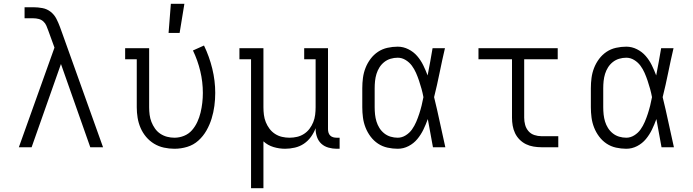

<svg xmlns="http://www.w3.org/2000/svg" viewBox="-20 -773 3640 1008"><path d="M79 0 266 -523 234 -611Q229 -625 223.5 -638Q218 -651 207.5 -660.5Q197 -670 183 -673.5Q169 -677 155 -677H109V-735H155Q179 -735 203 -730.5Q227 -726 246 -711Q265 -696 276 -674.5Q287 -653 295 -631L308 -595L521 0H454L300 -437L146 0Z M896 8Q868 8 840.5 2Q813 -4 789 -18.5Q765 -33 747 -54.5Q729 -76 718 -101.5Q707 -127 702.5 -154.5Q698 -182 698 -210V-462H637V-520H763V-210Q763 -190 765.5 -170.5Q768 -151 775 -133Q782 -115 793.5 -98.5Q805 -82 821.5 -71Q838 -60 857 -55Q876 -50 896 -50Q922 -50 946.5 -60Q971 -70 988 -89.5Q1005 -109 1016 -133Q1027 -157 1033 -182Q1039 -207 1042 -233Q1045 -259 1045 -285Q1045 -343 1031.5 -399.5Q1018 -456 993 -508L1051 -534Q1079 -476 1094.5 -412.5Q1110 -349 1110 -285Q1110 -251 1105.5 -217Q1101 -183 1091 -150.5Q1081 -118 1064 -88Q1047 -58 1021.5 -35Q996 -12 963 -2Q930 8 896 8ZM865 -600 877 -753H948L923 -600Z M1298 215V-462H1237V-520H1363V-210Q1363 -190 1365.5 -170Q1368 -150 1375.5 -131.5Q1383 -113 1395 -97Q1407 -81 1424 -70Q1441 -59 1460.5 -54.5Q1480 -50 1500 -50Q1520 -50 1539.5 -54.5Q1559 -59 1576 -70Q1593 -81 1605 -97Q1617 -113 1624.5 -131.5Q1632 -150 1634.5 -170Q1637 -190 1637 -210V-462H1577V-520H1702V-95Q1702 -86 1704.5 -77Q1707 -68 1713.5 -61.5Q1720 -55 1729 -52.5Q1738 -50 1747 -50H1763V8H1747Q1726 8 1704.5 2Q1683 -4 1667.5 -18Q1652 -32 1644.5 -53Q1637 -74 1637 -95V-100Q1628 -76 1612.5 -54.5Q1597 -33 1575.5 -18.5Q1554 -4 1528 2Q1502 8 1477 8Q1446 8 1416 -1Q1386 -10 1363 -31V215Z M2068 8Q2041 8 2014 2Q1987 -4 1964.5 -19Q1942 -34 1925.5 -56Q1909 -78 1899 -103.5Q1889 -129 1885.5 -156Q1882 -183 1882 -210V-310Q1882 -337 1885.5 -364Q1889 -391 1899 -416.5Q1909 -442 1925.5 -464Q1942 -486 1964.5 -501Q1987 -516 2014 -522Q2041 -528 2068 -528Q2097 -528 2124 -514.5Q2151 -501 2170 -479Q2189 -457 2202 -430.5Q2215 -404 2225 -377Q2232 -413 2238.5 -448.5Q2245 -484 2251 -520H2316Q2301 -456 2288 -391.5Q2275 -327 2259 -263Q2275 -198 2289 -132Q2303 -66 2318 0H2253Q2246 -37 2239.5 -74Q2233 -111 2226 -148Q2216 -120 2203 -93Q2190 -66 2171 -43Q2152 -20 2125 -6Q2098 8 2068 8ZM2068 -50Q2090 -50 2110 -62.5Q2130 -75 2143 -93.5Q2156 -112 2165 -133Q2174 -154 2181 -175.5Q2188 -197 2193.5 -219Q2199 -241 2203 -263Q2199 -285 2193 -306.5Q2187 -328 2180 -349Q2173 -370 2164 -390.5Q2155 -411 2142 -428.5Q2129 -446 2109.5 -458Q2090 -470 2068 -470Q2049 -470 2030.5 -464.5Q2012 -459 1997 -447Q1982 -435 1972 -419Q1962 -403 1956.5 -385Q1951 -367 1949 -348Q1947 -329 1947 -310V-210Q1947 -191 1949 -172Q1951 -153 1956.5 -135Q1962 -117 1972 -101Q1982 -85 1997 -73Q2012 -61 2030.5 -55.5Q2049 -50 2068 -50Z M2822 0Q2802 0 2781 -3.5Q2760 -7 2741.5 -16Q2723 -25 2708 -40Q2693 -55 2684 -74Q2675 -93 2671.5 -113.5Q2668 -134 2668 -155V-462H2492V-520H2908V-462H2732V-155Q2732 -136 2737 -117.5Q2742 -99 2754.5 -84.5Q2767 -70 2785.5 -64Q2804 -58 2822 -58H2911V0Z M3268 8Q3241 8 3214 2Q3187 -4 3164.5 -19Q3142 -34 3125.5 -56Q3109 -78 3099 -103.5Q3089 -129 3085.5 -156Q3082 -183 3082 -210V-310Q3082 -337 3085.5 -364Q3089 -391 3099 -416.5Q3109 -442 3125.5 -464Q3142 -486 3164.5 -501Q3187 -516 3214 -522Q3241 -528 3268 -528Q3297 -528 3324 -514.5Q3351 -501 3370 -479Q3389 -457 3402 -430.5Q3415 -404 3425 -377Q3432 -413 3438.5 -448.5Q3445 -484 3451 -520H3516Q3501 -456 3488 -391.5Q3475 -327 3459 -263Q3475 -198 3489 -132Q3503 -66 3518 0H3453Q3446 -37 3439.5 -74Q3433 -111 3426 -148Q3416 -120 3403 -93Q3390 -66 3371 -43Q3352 -20 3325 -6Q3298 8 3268 8ZM3268 -50Q3290 -50 3310 -62.5Q3330 -75 3343 -93.5Q3356 -112 3365 -133Q3374 -154 3381 -175.5Q3388 -197 3393.5 -219Q3399 -241 3403 -263Q3399 -285 3393 -306.5Q3387 -328 3380 -349Q3373 -370 3364 -390.5Q3355 -411 3342 -428.5Q3329 -446 3309.5 -458Q3290 -470 3268 -470Q3249 -470 3230.5 -464.5Q3212 -459 3197 -447Q3182 -435 3172 -419Q3162 -403 3156.5 -385Q3151 -367 3149 -348Q3147 -329 3147 -310V-210Q3147 -191 3149 -172Q3151 -153 3156.5 -135Q3162 -117 3172 -101Q3182 -85 3197 -73Q3212 -61 3230.5 -55.5Q3249 -50 3268 -50Z"/></svg>

Font: Iosevka Etoile Light
Style: Regular
Weight: 300
Designer: Belleve Invis
Foundry: Belleve Invis
Version: Version 25.0.1; ttfautohint (v1.8.4)